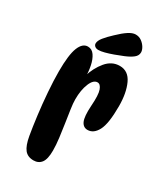

<svg xmlns="http://www.w3.org/2000/svg" viewBox="-200 -885 828 967"><g transform="rotate(30 213.5 -401.5)"><path d="M50 -451Q50 -547 67 -589.5Q84 -632 115 -632Q139 -632 153.5 -610.5Q168 -589 174.5 -557.5Q181 -526 181 -494L176 -496Q192 -550 224.5 -589Q257 -628 303 -628Q353 -628 376.5 -577Q400 -526 400 -449Q400 -348 378.5 -307.5Q357 -267 322 -267Q297 -267 285.5 -292Q274 -317 278 -381Q283 -448 273.5 -474Q264 -500 247 -500Q223 -500 207.5 -462Q192 -424 192 -370Q192 -348 197 -314Q202 -280 208 -240.5Q214 -201 219 -161.5Q224 -122 224 -90Q224 -40 208 -19Q192 2 163 2Q129 2 111 -20.5Q93 -43 84 -94Q76 -140 68 -203Q60 -266 55 -332Q50 -398 50 -451ZM140 -665Q140 -681 156 -701Q172 -721 199 -746Q229 -775 252 -790Q275 -805 293 -805Q313 -805 328 -794Q343 -783 352 -768Q361 -753 361 -740Q361 -721 344 -707.5Q327 -694 298 -682Q274 -672 249 -663Q224 -654 203 -648.5Q182 -643 168 -643Q155 -643 147.5 -649.5Q140 -656 140 -665Z"/></g></svg>

Font: DynaPuff Condensed
Style: Regular
Weight: 400
Width: 3
Designer: Toshi Omagari, Jennifer Daniel
Foundry: Google Fonts
Version: Version 2.000